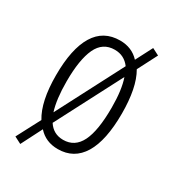

<svg xmlns="http://www.w3.org/2000/svg" viewBox="-162 -680 767 846"><g transform="rotate(30 221.0 -256.5)"><path d="M393 -267Q393 -130 350.5 -60Q308 10 226 10Q164 10 126 -33L72 73L37 55L100 -65Q57 -135 57 -268Q57 -403 99.5 -472.5Q142 -542 226 -542Q286 -542 324 -501L368 -586L403 -568L352 -469Q373 -433 383 -382Q393 -331 393 -267ZM111 -268Q111 -177 129 -121L303 -456Q274 -495 226 -495Q165 -495 138 -437Q111 -379 111 -268ZM341 -267Q341 -358 322 -412L149 -79Q176 -37 226 -37Q285 -37 313 -93.5Q341 -150 341 -267Z"/></g></svg>

Font: Noto Sans Tamil ExtraCondensed Light
Style: Regular
Weight: 300
Width: 2
Designer: Jelle Bosma - Monotype Design Team
Foundry: Monotype Imaging Inc.
Version: Version 2.004; ttfautohint (v1.8.4.7-5d5b)